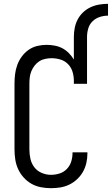

<svg xmlns="http://www.w3.org/2000/svg" viewBox="-20 -978 586 1006"><path d="M247 8Q221 8 194.5 3Q168 -2 145 -15Q122 -28 104 -48Q86 -68 75 -92Q64 -116 60 -142.5Q56 -169 56 -195V-540Q56 -565 59 -589.5Q62 -614 70.5 -637.5Q79 -661 94 -681.5Q109 -702 129.5 -716.5Q150 -731 174.5 -737Q199 -743 224 -743Q245 -743 266.5 -739Q288 -735 307 -725Q326 -715 341 -699.5Q356 -684 367 -666V-785Q367 -808 371.5 -831.5Q376 -855 387 -876Q398 -897 415.5 -913.5Q433 -930 454.5 -940Q476 -950 499.5 -954Q523 -958 546 -958V-896Q524 -896 502.5 -889Q481 -882 465 -866.5Q449 -851 442.5 -829Q436 -807 436 -785V-539H367V-555Q367 -579 360 -602Q353 -625 336.5 -642Q320 -659 297 -666Q274 -673 250 -673Q234 -673 217 -669.5Q200 -666 186 -657Q172 -648 161.5 -634.5Q151 -621 144.5 -605.5Q138 -590 136 -573.5Q134 -557 134 -540V-195Q134 -170 139.5 -145.5Q145 -121 160 -101.5Q175 -82 198.5 -72Q222 -62 247 -62Q270 -62 292 -69Q314 -76 330 -92.5Q346 -109 353 -131Q360 -153 360 -176V-180H438V-174Q438 -149 432.5 -124.5Q427 -100 415 -78.5Q403 -57 384.5 -39.5Q366 -22 343.5 -11Q321 0 296.5 4Q272 8 247 8Z"/></svg>

Font: Iosevka
Style: Regular
Weight: 400
Monospace: yes
Designer: Belleve Invis
Foundry: Belleve Invis
Version: Version 33.2.3; ttfautohint (v1.8.4)